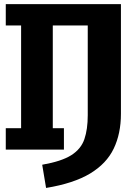

<svg xmlns="http://www.w3.org/2000/svg" viewBox="-20 -731 655 938"><path d="M186.2 73.8Q280.5 57.4 328.2 27.2Q375.9 -3.1 392.3 -51.3Q408.7 -99.5 408.7 -168.2V-606.7H237.9V-104.6H292.3V0H8.2V-104.6H83.1V-606.7H8.2V-710.8H570.8V-174.9Q570.8 -78.5 535.6 -5.1Q500.5 68.2 420.3 116.7Q340 165.1 205.1 187.2Z"/></svg>

Font: FiraCode Nerd Font
Style: Bold
Weight: 700
Designer: Carrois Corporate, Edenspiekermann AG, Nikita Prokopov
Foundry: Carrois Corporate, Edenspiekermann AG, Nikita Prokopov
Version: Version 6.002;Nerd Fonts 2.1.0